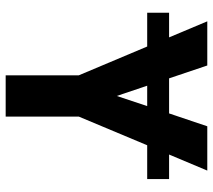

<svg xmlns="http://www.w3.org/2000/svg" viewBox="-57 -694 751 677"><g transform="rotate(90 318.5 -355.5)"><path d="M256.3 -576.2H379.9L425.3 -710.9H581.5L524.9 -576.2H611.3V-499H492.2L391.1 -257.8V0H245.6V-257.8L144 -499H24.9V-576.2H111.8L55.2 -710.9H210.9ZM318.4 -391.6 354 -499H282.2Z"/></g></svg>

Font: Roboto Condensed
Style: Bold
Weight: 700
Designer: Google
Version: Version 2.134; 2016